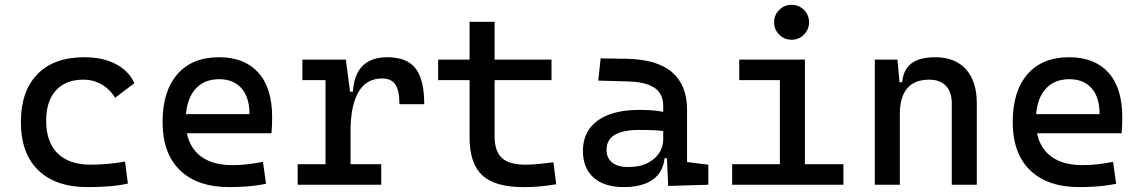

<svg xmlns="http://www.w3.org/2000/svg" viewBox="-20 -764 4728 794"><path d="M342.8 9.8Q210.4 9.8 138.4 -59.8Q66.4 -129.4 66.4 -259.8Q66.4 -386.7 134.5 -457Q202.6 -527.3 329.1 -527.3Q404.8 -527.3 458.7 -499.3Q512.7 -471.2 535.6 -419.9L456.1 -359.9Q434.1 -395.5 399.9 -415Q365.7 -434.6 325.2 -434.6Q252 -434.6 211.4 -390.4Q170.9 -346.2 170.9 -264.6Q170.9 -176.3 218.5 -129.6Q266.1 -83 354.5 -83Q390.6 -83 426.8 -86.4Q462.9 -89.8 497.1 -95.7L508.8 -4.9Q468.8 3.9 426 6.8Q383.3 9.8 342.8 9.8Z M928.7 9.8Q796.4 9.8 724.4 -59.8Q652.3 -129.4 652.3 -259.8Q652.3 -386.7 713.4 -457Q774.4 -527.3 885.7 -527.3Q990.7 -527.3 1048.1 -463.9Q1105.5 -400.4 1105.5 -279.3Q1105.5 -243.7 1102.5 -212.9H739.3V-292H1011.7Q1011.7 -361.8 978.5 -399.2Q945.3 -436.5 886.7 -436.5Q820.8 -436.5 784.4 -391.6Q748 -346.7 748 -264.6Q748 -174.8 798.1 -127.9Q848.1 -81.1 940.4 -81.1Q972.7 -81.1 1003.9 -84.7Q1035.2 -88.4 1067.4 -94.7L1080.1 -3.9Q1034.2 4.9 996.1 7.3Q958 9.8 928.7 9.8Z M1429.7 -222.7 1399.4 -384.8H1439.5Q1448.2 -527.3 1582 -527.3Q1662.1 -527.3 1698.2 -481.4Q1734.4 -435.5 1734.4 -333H1631.8Q1631.8 -389.6 1615 -414.6Q1598.1 -439.5 1560.5 -439.5Q1494.6 -439.5 1462.2 -383.1Q1429.7 -326.7 1429.7 -222.7ZM1210.9 0V-85H1556.6V0ZM1326.2 0V-517.6H1410.2L1429.7 -369.1V0ZM1230.5 -432.6V-517.6H1403.3L1413.1 -432.6Z M2144.5 9.8Q2026.9 9.8 1974.4 -39.1Q1921.9 -87.9 1921.9 -195.3V-283.2H2025.4V-200.2Q2025.4 -138.7 2055.4 -110.8Q2085.4 -83 2154.3 -83Q2178.7 -83 2206.1 -85.7Q2233.4 -88.4 2268.6 -92.8L2280.3 -2Q2246.1 3.9 2213.6 6.8Q2181.2 9.8 2144.5 9.8ZM1921.9 -244.1V-673.8H2025.4V-244.1ZM1792 -432.6V-517.6H2260.7V-432.6Z M2743.2 4.9 2736.3 -148.4 2722.7 -191.4V-325.2Q2722.7 -377 2686.3 -401.1Q2649.9 -425.3 2578.1 -427.2L2454.1 -430.7L2463.9 -522.5L2568.4 -521Q2696.8 -519 2759 -465.6Q2821.3 -412.1 2821.3 -309.6V-93.8L2909.2 -83V0ZM2560.5 9.8Q2479.5 9.8 2435.1 -29.3Q2390.6 -68.4 2390.6 -139.6Q2390.6 -221.7 2451.9 -265.6Q2513.2 -309.6 2625 -309.6Q2671.4 -309.6 2707.8 -304Q2744.1 -298.3 2772.5 -287.1L2751 -216.8Q2718.3 -224.1 2687 -225.3Q2655.8 -226.6 2623 -226.6Q2488.3 -226.6 2488.3 -144.5Q2488.3 -110.4 2511.5 -91.8Q2534.7 -73.2 2577.1 -73.2Q2625.5 -73.2 2658 -89.8Q2690.4 -106.4 2706.5 -132.3Q2722.7 -158.2 2722.7 -185.5V-242.2L2752.9 -109.4H2711.9L2728.5 -125Q2728.5 -80.1 2707.8 -50Q2687 -20 2649.4 -5.1Q2611.8 9.8 2560.5 9.8Z M3205.1 0V-488.3H3308.6V0ZM3007.8 0V-85H3214.8V0ZM3298.8 0V-85H3467.8V0ZM3037.1 -432.6V-517.6H3308.6V-432.6ZM3253.4 -599.6Q3223.6 -599.6 3202.4 -620.8Q3181.2 -642.1 3181.2 -671.9Q3181.2 -702.1 3202.4 -723.1Q3223.6 -744.1 3253.4 -744.1Q3283.7 -744.1 3304.7 -723.1Q3325.7 -702.1 3325.7 -671.9Q3325.7 -642.1 3304.7 -620.8Q3283.7 -599.6 3253.4 -599.6Z M3916 0V-336.9Q3916 -383.8 3891.6 -409.2Q3867.2 -434.6 3823.2 -434.6Q3701.2 -434.6 3701.2 -291L3670.9 -423.8H3710.9Q3715.3 -476.1 3749 -501.7Q3782.7 -527.3 3847.7 -527.3Q3929.7 -527.3 3974.6 -477.5Q4019.5 -427.7 4019.5 -336.9V0ZM3597.7 0V-517.6H3691.4L3701.2 -408.2V0Z M4444.3 9.8Q4312 9.8 4240 -59.8Q4168 -129.4 4168 -259.8Q4168 -386.7 4229 -457Q4290 -527.3 4401.4 -527.3Q4506.3 -527.3 4563.7 -463.9Q4621.1 -400.4 4621.1 -279.3Q4621.1 -243.7 4618.2 -212.9H4254.9V-292H4527.3Q4527.3 -361.8 4494.1 -399.2Q4460.9 -436.5 4402.3 -436.5Q4336.4 -436.5 4300 -391.6Q4263.7 -346.7 4263.7 -264.6Q4263.7 -174.8 4313.7 -127.9Q4363.8 -81.1 4456.1 -81.1Q4488.3 -81.1 4519.5 -84.7Q4550.8 -88.4 4583 -94.7L4595.7 -3.9Q4549.8 4.9 4511.7 7.3Q4473.6 9.8 4444.3 9.8Z"/></svg>

Font: Cascadia Mono
Style: Regular
Weight: 400
Monospace: yes
Designer: Aaron Bell
Foundry: Saja Typeworks
Version: Version 2102.003